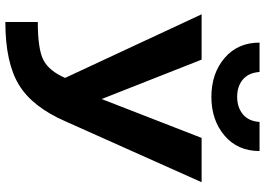

<svg xmlns="http://www.w3.org/2000/svg" viewBox="-158 -834 1004 728"><g transform="rotate(90 344.0 -470.0)"><path d="M141.6 -952.1H252.9Q255.9 -910.2 281.7 -888.7Q307.6 -867.2 347.2 -867.2Q386.7 -867.2 413.1 -888.7Q439.5 -910.2 442.4 -952.1H552.7Q552.7 -869.1 494.1 -819.3Q435.5 -769.5 347.2 -769.5Q258.8 -769.5 200.2 -819.3Q141.6 -869.1 141.6 -952.1ZM355.5 -353.5 502.9 -732.4H670.9L440.4 -216.8Q385.7 -90.8 301.3 -39.6Q216.8 11.7 63.5 11.7V-111.3Q167 -111.3 208 -132.8Q249 -154.3 275.4 -214.8L34.2 -732.4H206.1Z"/></g></svg>

Font: Nasu
Style: Bold
Weight: 700
Designer: Ryoko NISHIZUKA (kana &amp; ideographs); Paul D. Hunt (Latin, Greek &amp; Cyrillic); Wenlong ZHANG (bopomofo); Sandoll C
Version: Version 2014.1215